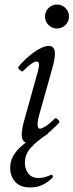

<svg xmlns="http://www.w3.org/2000/svg" viewBox="-20 -619 325 849"><path d="M106 13Q76 13 76 -24Q76 -36 79 -52.5Q82 -69 88 -90L148 -305Q154 -327 152.5 -337Q151 -347 140 -347Q133 -347 118.5 -337Q104 -327 81 -304Q79 -302 73 -305.5Q67 -309 63 -314.5Q59 -320 62 -324Q72 -337 88.5 -353Q105 -369 124 -383.5Q143 -398 162 -407Q181 -416 195 -416Q223 -416 223 -381Q223 -369 220 -353Q217 -337 211 -316L155 -117Q145 -82 146 -66Q147 -50 157 -50Q165 -50 181.5 -60.5Q198 -71 223 -95Q226 -98 231.5 -94.5Q237 -91 240.5 -85.5Q244 -80 242 -77Q228 -61 204 -40Q180 -19 154 -3Q128 13 106 13ZM232 -493Q210 -493 194.5 -508.5Q179 -524 179 -546Q179 -568 194.5 -583.5Q210 -599 232 -599Q254 -599 269.5 -583.5Q285 -568 285 -546Q285 -524 269.5 -508.5Q254 -493 232 -493ZM115 210Q69 210 47 184.5Q25 159 25 123Q25 94 39 69.5Q53 45 81.5 21.5Q110 -2 153 -29H194Q142 5 116 34.5Q90 64 90 100Q90 128 105 148Q120 168 151 168Q163 168 177 164.5Q191 161 206 154Q210 152 212.5 157.5Q215 163 213 166Q193 186 169 198Q145 210 115 210Z"/></svg>

Font: Junicode VF
Style: Italic
Weight: 400
Italic angle: -11°
Designer: Peter S. Baker
Version: Version 2.209